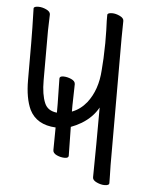

<svg xmlns="http://www.w3.org/2000/svg" viewBox="-52 -749 604 802"><g transform="rotate(5 250.0 -348.0)"><path d="M416 11Q401 11 383.5 3Q366 -5 366 -17Q368 -149 368 -310Q345 -268 299 -240Q277 -227 255 -219L257 -98Q257 -88 240.5 -88Q224 -88 207.5 -95.5Q191 -103 191 -116L192 -211Q112 -215 82 -275Q60 -322 60 -399Q60 -597 59 -618L57 -698Q57 -707 77 -707Q93 -707 110 -699Q127 -691 127 -679L125 -612V-403Q125 -343 140 -308Q153 -277 192 -273V-310L190 -416Q190 -426 206 -426Q222 -426 239 -418.5Q256 -411 256 -398L254 -309V-283Q289 -296 315 -328Q358 -383 363 -467Q367 -509 368 -580Q368 -641 366 -673V-698Q366 -707 386 -707Q401 -707 418 -699Q435 -691 435 -679L434 -608Q434 -96 434.5 -75Q435 -54 435.5 -31.5Q436 -9 436 1Q436 11 416 11Z"/></g></svg>

Font: LXGW WenKai Mono TC
Style: Regular
Weight: 400
Designer: LXGW / Fontworks Inc.
Foundry: LXGW / Fontworks Inc.
Version: Version 1.330